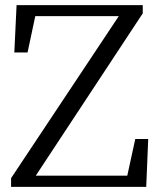

<svg xmlns="http://www.w3.org/2000/svg" viewBox="-20 -732 625 752"><path d="M23.4 0V-34.2L445.3 -668.9H118.2L87.9 -526.4H36.1L44.9 -711.9H539.1V-679.7L120.1 -43.9H478.5L509.8 -187.5H560.5L552.7 0Z"/></svg>

Font: Bpmf GenRyu Min R
Style: R
Weight: 400
Foundry: But Ko
Version: Version 1.320